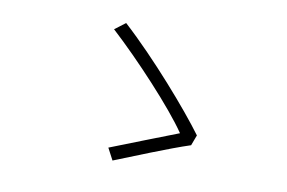

<svg xmlns="http://www.w3.org/2000/svg" viewBox="-61 -700 1078 722"><g transform="rotate(10 478.0 -339.0)"><path d="M687.1 -187.9 702.1 -228C638.1 -315 491.8 -484 366.8 -598L326 -567.1C431.8 -470.2 579.2 -312.1 638.1 -225.1C586.3 -205.3 443.2 -149.1 382.1 -125L405.9 -79.9C467 -104 610.1 -163 687.1 -187.9Z"/></g></svg>

Font: Karasuma Gothic
Style: Light
Weight: 300
Designer: Rasmus Andersson / Ryoko Nishizuka
Foundry: rsms
Version: Version 1.00